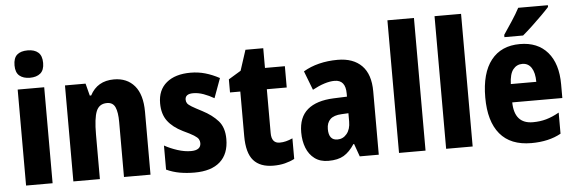

<svg xmlns="http://www.w3.org/2000/svg" viewBox="-50 -927 3286 1096"><g transform="rotate(-5 1593.5 -379.0)"><path d="M136 -768Q175 -768 196.5 -749Q218 -730 218 -689Q218 -648 196 -629.5Q174 -611 136 -611Q98 -611 76 -629.5Q54 -648 54 -689Q54 -731 75 -749.5Q96 -768 136 -768ZM212 -550V0H60V-550Z M612 -560Q687 -560 730 -509.5Q773 -459 773 -360V0H621V-315Q621 -371 608 -400Q595 -429 561 -429Q516 -429 499.5 -388.5Q483 -348 483 -256V0H331V-550H449L467 -480H475Q517 -560 612 -560Z M1222 -165Q1222 -80 1171.5 -35Q1121 10 1025 10Q980 10 940.5 3Q901 -4 864 -21V-159Q898 -140 938.5 -127Q979 -114 1015 -114Q1072 -114 1072 -155Q1072 -167 1066 -177.5Q1060 -188 1040 -200.5Q1020 -213 979 -232Q922 -260 892.5 -299.5Q863 -339 863 -401Q863 -477 913 -518.5Q963 -560 1051 -560Q1095 -560 1135 -548.5Q1175 -537 1216 -515L1175 -403Q1146 -420 1115.5 -431Q1085 -442 1056 -442Q1010 -442 1010 -409Q1010 -397 1016 -388Q1022 -379 1041 -367.5Q1060 -356 1099 -336Q1155 -307 1188.5 -269Q1222 -231 1222 -165Z M1524 -118Q1542 -118 1560 -122.5Q1578 -127 1598 -136V-18Q1573 -5 1543 2.5Q1513 10 1477 10Q1401 10 1363 -33Q1325 -76 1325 -173V-428H1266V-503L1337 -546L1375 -663H1477V-550H1591V-428H1477V-177Q1477 -118 1524 -118Z M1894 -560Q1983 -560 2032 -510.5Q2081 -461 2081 -363V0H1972L1946 -73H1942Q1914 -30 1880.5 -10Q1847 10 1792 10Q1745 10 1713.5 -13.5Q1682 -37 1666.5 -76.5Q1651 -116 1651 -165Q1651 -252 1702.5 -295.5Q1754 -339 1852 -343L1929 -346V-364Q1929 -442 1866 -442Q1813 -442 1739 -402L1697 -511Q1737 -535 1787 -547.5Q1837 -560 1894 -560ZM1890 -249Q1845 -247 1824.5 -227Q1804 -207 1804 -171Q1804 -107 1854 -107Q1886 -107 1907.5 -133Q1929 -159 1929 -203V-251Z M2349 0H2197V-760H2349Z M2619 0H2467V-760H2619Z M2938 -559Q3040 -559 3096.5 -493.5Q3153 -428 3153 -309V-231H2866Q2868 -108 2974 -108Q3015 -108 3050.5 -118Q3086 -128 3125 -150V-29Q3055 10 2955 10Q2836 10 2775.5 -62.5Q2715 -135 2715 -272Q2715 -412 2773 -485.5Q2831 -559 2938 -559ZM2942 -445Q2910 -445 2889.5 -419.5Q2869 -394 2867 -336H3013Q3013 -388 2994.5 -416.5Q2976 -445 2942 -445ZM3117 -756Q3101 -738 3073.5 -710.5Q3046 -683 3016 -655Q2986 -627 2961 -606H2854V-619Q2879 -656 2904 -694Q2929 -732 2947 -766H3117Z"/></g></svg>

Font: Noto Sans Ethiopic Condensed ExtraBold
Style: Regular
Weight: 800
Width: 3
Designer: Monotype Design Team
Foundry: Monotype Imaging Inc.
Version: Version 2.102; ttfautohint (v1.8.4.7-5d5b)